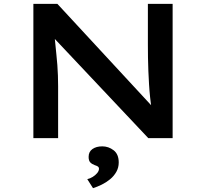

<svg xmlns="http://www.w3.org/2000/svg" viewBox="-20 -720 1074 1001"><path d="M154 0V-700H279L785 -153L771 -149Q766 -181 762.5 -214Q759 -247 757 -281Q755 -315 753.5 -350Q752 -385 751.5 -420Q751 -455 751 -490V-700H880V0H753L245 -539L263 -546Q266 -518 268.5 -490.5Q271 -463 274 -435.5Q277 -408 279 -381Q281 -354 282 -326Q283 -298 283 -271V0ZM465 261 435 214Q449 211 463 202.5Q477 194 486.5 182.5Q496 171 496 160Q496 152 490 148Q484 144 474 141Q460 136 451 127Q442 118 442 98Q442 71 462 57Q482 43 513 43Q546 43 572.5 63.5Q599 84 599 127Q599 154 586.5 176Q574 198 554 214.5Q534 231 510.5 242.5Q487 254 465 261Z"/></svg>

Font: Lexend Peta Medium
Style: Regular
Weight: 500
Designer: Bonnie Shaver-Troup, Thomas Jockin
Foundry: Lexend
Version: Version 1.007